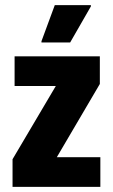

<svg xmlns="http://www.w3.org/2000/svg" viewBox="-20 -730 442 750"><path d="M29 0V-108L198 -394H37V-510H370V-402L202 -116H372V0ZM142 -564V-569L194 -710H335V-705L254 -564Z"/></svg>

Font: Saira Condensed ExtraBold
Style: Regular
Weight: 800
Width: 3
Designer: Hector Gatti with collaboration of the Omnibus-Type team
Foundry: Omnibus-Type
Version: Version 1.101